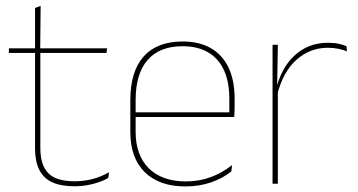

<svg xmlns="http://www.w3.org/2000/svg" viewBox="-20 -642 1251 671"><path d="M241 9Q192.5 9 162 -5.2Q131.5 -19.5 117 -49Q102.5 -78.5 102.5 -123V-462.5H121V-124.5Q121 -65.5 148.5 -37Q176 -8.5 241.5 -8.5Q272.5 -8.5 302.8 -16.2Q333 -24 361 -40L358.5 -20Q335.5 -7 304.2 1Q273 9 241 9ZM11 -457V-473H354.5L352 -457ZM102.5 -468V-614L122 -621.5L120.5 -468Z M628 9.5Q536.5 9.5 486 -40.2Q435.5 -90 435.5 -180.5V-292.5Q435.5 -392.5 482.2 -444.8Q529 -497 618 -497Q676.5 -497 717.2 -473.5Q758 -450 779 -405.2Q800 -360.5 800 -296.5V-279.5Q800 -268.5 799.8 -257.5Q799.5 -246.5 798.5 -233H781.5Q781.5 -250.5 781.5 -266.5Q781.5 -282.5 781.5 -296Q781.5 -355.5 762.8 -396.5Q744 -437.5 707.5 -459Q671 -480.5 618 -480.5Q538 -480.5 496 -432.5Q454 -384.5 454 -292.5V-243.5V-239.5V-181Q454 -140 465.8 -108Q477.5 -76 500 -53.8Q522.5 -31.5 555 -19.8Q587.5 -8 628.5 -8Q676 -8 716 -22.8Q756 -37.5 791 -65L788.5 -43Q759 -19 718 -4.8Q677 9.5 628 9.5ZM444 -233V-249.5H792V-233Z M948 -308.5 938.5 -320.5 944 -325Q960.5 -402 1008.5 -447.2Q1056.5 -492.5 1126.5 -492.5Q1147.5 -492.5 1163.8 -489Q1180 -485.5 1191 -480.5L1192.5 -462.5Q1179.5 -468 1162.5 -471.5Q1145.5 -475 1125 -475Q1063.5 -475 1016.2 -433.2Q969 -391.5 948 -308.5ZM932.5 0V-485.5H951L948.5 -335L951 -332.5V0Z"/></svg>

Font: Anek Telugu Thin
Style: Regular
Weight: 250
Version: Version 1.003